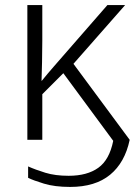

<svg xmlns="http://www.w3.org/2000/svg" viewBox="-20 -552 534 758"><path d="M257 186Q196 186 153.5 173Q111 160 91 150V105Q120 118 159 130Q198 142 251 142Q324 142 368 110.5Q412 79 427 4L230 -263L147 -180V0H88V-532H147V-391Q147 -347 146 -307Q145 -267 144 -233H145Q156 -247 168.5 -261.5Q181 -276 193 -290L404 -532H474L270 -300L492 0Q473 90 414.5 138Q356 186 257 186Z"/></svg>

Font: Noto Sans Light
Style: Regular
Weight: 300
Designer: Monotype Design Team
Foundry: Monotype Imaging Inc.
Version: Version 2.007